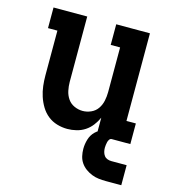

<svg xmlns="http://www.w3.org/2000/svg" viewBox="-109 -620 817 908"><g transform="rotate(15 300.0 -165.5)"><path d="M252 8Q226 8 201 0.5Q176 -7 156 -23Q136 -39 122.5 -61.5Q109 -84 101 -108.5Q93 -133 90 -158.5Q87 -184 87 -210V-429H41V-530H206V-210Q206 -189 210.5 -167.5Q215 -146 227 -128.5Q239 -111 259 -102Q279 -93 300 -93Q321 -93 341 -102Q361 -111 373 -128.5Q385 -146 389.5 -167.5Q394 -189 394 -210V-429H348V-530H513V-101H559V0H394V-85Q385 -65 371 -46.5Q357 -28 338 -15.5Q319 -3 296.5 2.5Q274 8 252 8ZM493 199Q475 199 457.5 197Q440 195 423.5 188.5Q407 182 392.5 171.5Q378 161 368 146.5Q358 132 354 114.5Q350 97 350 79Q350 56 357 32.5Q364 9 381 -7.5Q398 -24 421 -31Q444 -38 468 -38V0Q461 0 456.5 6.5Q452 13 450.5 20Q449 27 448 34Q447 41 447 48Q447 58 449.5 68Q452 78 458 86Q464 94 473.5 97.5Q483 101 493 101H568V199Z"/></g></svg>

Font: Iosevka Slab Extended
Style: Bold
Weight: 700
Width: 7
Monospace: yes
Designer: Belleve Invis
Foundry: Belleve Invis
Version: Version 11.1.0; ttfautohint (v1.8.3)